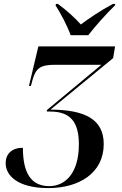

<svg xmlns="http://www.w3.org/2000/svg" viewBox="-20 -951 622 981"><path d="M341 -771H431C468 -819 519 -876 567 -923L569 -931H557C495 -898 433 -856 393 -826C364 -858 326 -894 276 -931H266L264 -923C288 -887 325 -817 341 -771ZM227 10C383 10 510 -66 510 -215C510 -343 412 -390 238 -391L558 -654L568 -714H176L128 -512H138L146 -542C163 -603 187 -620 260 -620H498L220 -389L219 -381H237C339 -381 383 -328 383 -214C383 -62 310 0 232 0C140 0 97 -65 97 -196C42 -196 9 -166 9 -117C9 -55 69 10 227 10Z"/></svg>

Font: Noto Serif Display SemiCondensed SemiBold
Style: Italic
Weight: 600
Width: 4
Italic angle: -12°
Designer: Monotype Design Team
Foundry: Monotype Imaging Inc.
Version: Version 2.009